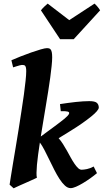

<svg xmlns="http://www.w3.org/2000/svg" viewBox="-20 -1004 564 1044"><path d="M263.7 -691.9Q263.7 -672.9 260.7 -644.8Q257.8 -616.7 253.2 -582Q248.5 -547.4 242.2 -508.1Q235.8 -468.8 229 -427.2Q222.2 -385.7 215.1 -343.5Q208 -301.3 201.7 -261.7L277.3 -317.4Q311 -342.3 330.8 -358.6Q350.6 -375 355 -384.5Q359.4 -394 348.4 -397.2Q337.4 -400.4 310.5 -399.4L306.2 -438Q327.6 -441.4 349.6 -444.3Q371.6 -447.3 392.1 -449.5Q412.6 -451.7 431.2 -452.9Q449.7 -454.1 465.3 -454.1Q496.1 -454.1 506.6 -444.8Q517.1 -435.5 517.1 -418.9Q517.1 -411.6 506.6 -399.2Q496.1 -386.7 475.8 -370.4Q455.6 -354 426.8 -333.7Q397.9 -313.5 361.3 -291L298.8 -252.4Q310.5 -239.3 322 -221.4Q333.5 -203.6 344 -184.6Q354.5 -165.5 364.7 -147Q375 -128.4 385 -113.8Q395 -99.1 404.5 -90.1Q414.1 -81.1 423.8 -81.1Q435.1 -81.1 452.9 -84.7Q470.7 -88.4 489.3 -98.6L507.3 -62.5Q491.2 -48.8 470.9 -34.4Q450.7 -20 430.7 -8.1Q410.6 3.9 393.1 11.5Q375.5 19 364.3 19Q348.1 19 333 5.1Q317.9 -8.8 303.5 -31Q289.1 -53.2 275.1 -80.8Q261.2 -108.4 247.8 -136Q234.4 -163.6 221.7 -188.2Q209 -212.9 196.8 -229Q191.4 -194.3 187.3 -163.6Q183.1 -132.8 180.9 -107.7Q178.7 -82.5 178.5 -64.5Q178.2 -46.4 180.7 -37.6Q176.3 -35.2 166.3 -30.8Q156.2 -26.4 143.6 -20.5Q130.9 -14.6 116.7 -8.5Q102.5 -2.4 90.1 3.2Q77.6 8.8 67.9 13.4Q58.1 18.1 54.2 20L32.2 0Q34.2 -14.2 39.1 -44.2Q43.9 -74.2 50.5 -114.5Q57.1 -154.8 65.2 -202.4Q73.2 -250 81.1 -299.8Q88.9 -349.6 96.4 -398.2Q104 -446.8 109.9 -489.3Q115.7 -531.7 119.1 -564.9Q122.6 -598.1 122.6 -616.7Q122.6 -628.9 121.1 -635.7Q119.6 -642.6 116.7 -646Q113.8 -649.4 109.4 -650.1Q105 -650.9 99.1 -650.9Q95.2 -650.9 87.4 -648.7Q79.6 -646.5 71.3 -644Q62 -641.1 51.3 -637.7L42 -676.3Q62.5 -685.5 91.6 -697Q120.6 -708.5 149.2 -718.5Q177.7 -728.5 201.4 -735.4Q225.1 -742.2 234.9 -742.2Q241.7 -742.2 247.1 -740.7Q252.4 -739.3 256.1 -734.1Q259.8 -729 261.7 -719Q263.7 -709 263.7 -691.9ZM380.9 -791H306.6L202.6 -947.8Q209.5 -957 220.7 -967.8Q231.9 -978.5 239.3 -984.4L356.4 -894.5L494.1 -984.4Q497.1 -981.9 501.2 -977.5Q505.4 -973.1 509.8 -968Q514.2 -962.9 518.1 -957.5Q522 -952.1 524.4 -947.8Z"/></svg>

Font: Gentium Book Basic
Style: Bold Italic
Weight: 700
Italic angle: -8°
Designer: J. Victor Gaultney and Annie Olsen
Foundry: SIL International
Version: Version 1.102; 2013; Maintenance release